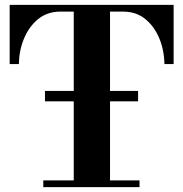

<svg xmlns="http://www.w3.org/2000/svg" viewBox="-20 -774 758 794"><path d="M166 -355V-398H551V-355ZM159 0V-28H285V-726H227Q174 -725 137 -694.5Q100 -664 79.5 -615Q59 -566 58 -509H20V-754H698V-509H660Q659 -567 638.5 -616Q618 -665 580.5 -695.5Q543 -726 489 -726H435V-28H557V0Z"/></svg>

Font: Libre Bodoni SemiBold
Style: Regular
Weight: 600
Designer: Pablo Impallari, Rodrigo Fuenzalida
Foundry: Impallari Type
Version: Version 2.005;gftools[0.9.23]